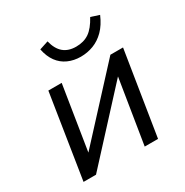

<svg xmlns="http://www.w3.org/2000/svg" viewBox="-163 -841 938 973"><g transform="rotate(-30 305.5 -354.0)"><path d="M49 0 126 -490H204L141 -94H124L489 -490H563L485 0H407L471 -398H488L122 0ZM355 -556Q315 -556 281.5 -571Q248 -586 226 -616Q204 -646 195 -691L247 -708Q259 -659 287 -635.5Q315 -612 360 -612Q405 -612 436.5 -633.5Q468 -655 496 -707L545 -691Q524 -642 494.5 -612.5Q465 -583 429.5 -569.5Q394 -556 355 -556Z"/></g></svg>

Font: Nunito Sans 10pt
Style: Italic
Weight: 400
Italic angle: -9°
Designer: Vernon Adams
Foundry: Vernon Adams
Version: Version 3.101;gftools[0.9.27]